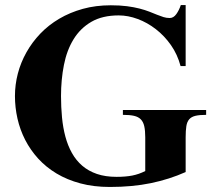

<svg xmlns="http://www.w3.org/2000/svg" viewBox="-20 -724 849 759"><path d="M794.9 -270V-289.1H465.8V-270Q492.7 -270 509.8 -266.1Q526.9 -262.2 536.6 -252.2Q546.4 -242.2 550.3 -224.9Q554.2 -207.5 554.2 -181.2V-47.9Q529.3 -35.2 502.7 -30Q476.1 -24.9 440.9 -24.9Q396.5 -24.9 363 -36.4Q329.6 -47.9 305.2 -68.8Q280.8 -89.8 264.4 -119.1Q248 -148.4 238.5 -183.8Q229 -219.2 225.1 -260Q221.2 -300.8 221.2 -344.2Q221.2 -409.2 232.7 -467.3Q244.1 -525.4 270.8 -568.8Q297.4 -612.3 341.1 -637.7Q384.8 -663.1 449.2 -663.1Q486.3 -663.1 524.4 -648.9Q562.5 -634.8 596.2 -608.6Q629.9 -582.5 655.8 -545.7Q681.6 -508.8 693.8 -462.9H713.9V-704.1H694.8Q688 -683.6 677 -668.2Q666 -652.8 650.9 -652.8Q638.2 -652.8 626.2 -656.5Q614.3 -660.2 600.6 -665.8Q586.9 -671.4 570.1 -678Q553.2 -684.6 531.5 -690.2Q509.8 -695.8 481.9 -699.5Q454.1 -703.1 418 -703.1Q358.4 -703.1 307.4 -689Q256.3 -674.8 214.1 -649.9Q171.9 -625 139.4 -591.1Q106.9 -557.1 84.5 -517.1Q62 -477.1 50.5 -433.1Q39.1 -389.2 39.1 -344.2Q39.1 -299.3 49.1 -255.1Q59.1 -210.9 79.6 -170.9Q100.1 -130.9 131.1 -96.9Q162.1 -63 203.6 -38.1Q245.1 -13.2 297.9 1Q350.6 15.1 414.1 15.1Q503.4 15.1 576.4 0Q649.4 -15.1 713.9 -43.9V-181.2Q713.9 -207.5 716.6 -224.9Q719.2 -242.2 727.8 -252.2Q736.3 -262.2 752.4 -266.1Q768.6 -270 794.9 -270Z"/></svg>

Font: Galatia SIL
Style: Bold
Weight: 700
Designer: Development by SIL's NRSI team
Version: Version 2.1